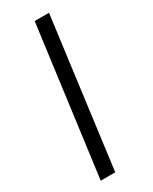

<svg xmlns="http://www.w3.org/2000/svg" viewBox="-211 -799 730 917"><g transform="rotate(-30 153.5 -341.0)"><path d="M160 -750H239L132 68H52Z"/></g></svg>

Font: Bellota Text
Style: Bold Italic
Weight: 700
Italic angle: -7.5°
Designer: Kemie Guaida
Foundry: Kemie Guaida
Version: Version 4.001